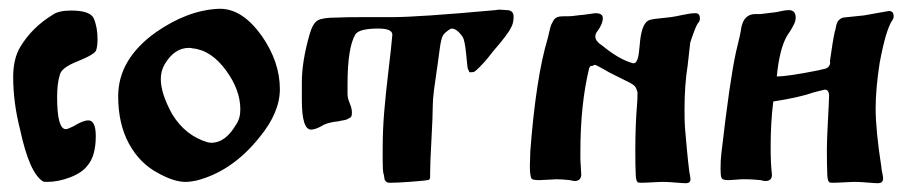

<svg xmlns="http://www.w3.org/2000/svg" viewBox="-20 -414 2091 437"><path d="M181 -140Q198 -140 198 -104Q198 -59 179 -37Q167 -21 140 -10.5Q113 0 87 0Q81 0 78 -1Q47 -20 26 -118Q10 -180 10 -239Q10 -280 26 -307Q53 -352 101 -381Q114 -390 142 -390Q184 -390 193 -373Q202 -353 202 -324Q202 -310 199 -300Q197 -291 158 -275Q119 -260 116 -243Q110 -224 110 -193Q110 -120 130 -120Q134 -120 148 -127Q169 -140 181 -140Z M249 -195Q249 -279 334 -340Q407 -391 478 -394Q478 -394 481 -394Q532 -394 576 -332Q617 -273 617 -211Q617 -158 571 -102Q509 -24 427 -3Q413 0 402 0Q376 0 340 -20Q298 -42 273.5 -87Q249 -132 249 -195ZM418 -304Q415 -305 410 -305Q377 -305 355 -268Q346 -253 346 -234Q346 -201 372 -154Q402 -105 453 -90Q455 -90 457 -89.5Q459 -89 461 -89Q493 -89 517 -130Q527 -144 527 -165Q527 -209 495 -253Q461 -300 418 -304Z M688 -119Q667 -119 667 -187Q667 -187 667 -195Q667 -195 667 -226Q667 -275 685 -337Q692 -361 703 -367.5Q714 -374 746 -374Q763 -375 805 -375H872Q932 -375 1108 -391Q1112 -392 1118 -392Q1121 -392 1126 -391.5Q1131 -391 1133 -391Q1149 -391 1149 -376Q1149 -361 1143 -351Q1136 -336 1103 -298Q1088 -278 1076 -266Q1063 -252 1058 -250Q1048 -249 1048 -250Q1048 -252 1045 -257Q1044 -258 1041 -291Q1038 -322 1033 -330Q1020 -349 1008 -349Q1007 -349 1005 -348Q992 -340 988 -333Q984 -326 981 -304Q979 -287 968 -211Q965 -187 965 -174Q965 -150 962 -96.5Q959 -43 959 -21Q959 -19 959 -16Q959 -13 959 -11.5Q959 -10 958.5 -8Q958 -6 956.5 -5Q955 -4 952 -4Q950 -3 911 0Q883 2 866 2Q862 2 859.5 0Q857 -2 856 -4Q855 -6 854.5 -11Q854 -16 853 -18Q851 -25 851 -48V-76Q851 -118 854.5 -160Q858 -202 864.5 -256Q871 -310 873 -335Q873 -349 841 -349Q798 -349 789 -336Q771 -306 771 -222V-200Q771 -191 776 -179Q781 -167 781 -158Q781 -153 780 -150Q779 -147 775 -145Q771 -143 769 -142Q767 -141 760.5 -140Q754 -139 751 -138Q730 -136 717 -130Q699 -119 688 -119Z M1263 -377H1274Q1280 -377 1291 -378.5Q1302 -380 1306 -380Q1334 -384 1335 -384Q1352 -384 1352 -373Q1352 -359 1339 -342Q1335 -337 1335 -331Q1335 -320 1351 -310Q1390 -278 1421 -270H1422Q1426 -270 1428.5 -274Q1431 -278 1432.5 -284.5Q1434 -291 1434.5 -297.5Q1435 -304 1436 -311.5Q1437 -319 1437 -322Q1442 -365 1460 -369Q1468 -371 1484 -372.5Q1500 -374 1507 -375Q1515 -376 1533.5 -380Q1552 -384 1563 -384Q1573 -384 1573 -372Q1573 -366 1570 -363Q1566 -359 1559.5 -341.5Q1553 -324 1551 -317Q1551 -316 1545 -264Q1538 -221 1538 -164Q1538 -137 1539 -124Q1547 -28 1551 -11Q1554 3 1541 3Q1535 3 1517.5 1.5Q1500 0 1491 0Q1480 0 1464 1Q1448 2 1439 2Q1435 2 1433 1.5Q1431 1 1430 -1Q1429 -3 1428.5 -4.5Q1428 -6 1427.5 -9.5Q1427 -13 1427 -15Q1426 -35 1426 -71Q1426 -129 1430 -177Q1431 -188 1431 -204Q1430 -208 1428.5 -211.5Q1427 -215 1425.5 -217Q1424 -219 1420.5 -221.5Q1417 -224 1415 -225Q1413 -226 1408 -228.5Q1403 -231 1401 -232L1367 -249L1353 -257Q1351 -258 1346.5 -260.5Q1342 -263 1338 -265Q1334 -267 1332 -266Q1330 -264 1327.5 -264Q1325 -264 1324 -263.5Q1323 -263 1321 -259Q1301 -177 1301 -69V-51L1303 -16Q1302 -2 1288 -2Q1285 -2 1277 -4Q1259 -6 1246 -6Q1243 -6 1228.5 -5Q1214 -4 1207 -4Q1190 -4 1189 -9Q1186 -16 1186 -37Q1186 -41 1186.5 -52Q1187 -63 1187 -70Q1200 -239 1227 -328Q1228 -332 1230.5 -343Q1233 -354 1234.5 -357.5Q1236 -361 1239.5 -367Q1243 -373 1248.5 -375Q1254 -377 1263 -377Z M1862 -75Q1862 -95 1864.5 -141Q1867 -187 1867 -196Q1867 -210 1857 -210L1833 -204Q1799 -192 1740 -183Q1734 -135 1734 -80Q1734 -42 1737 -16Q1737 -2 1722 -2Q1719 -2 1711 -4Q1691 -6 1679 -6Q1679 -6 1668 -6Q1665 -6 1654 -5Q1643 -4 1638 -4Q1623 -4 1622 -10Q1620 -14 1620 -30Q1620 -51 1622 -66Q1641 -231 1655 -295Q1666 -339 1667 -350Q1673 -382 1699 -382H1711Q1712 -382 1744 -386Q1746 -386 1757 -388.5Q1768 -391 1775 -391Q1791 -391 1791 -374Q1791 -367 1787.5 -359.5Q1784 -352 1778 -342.5Q1772 -333 1771 -332Q1754 -302 1748 -240Q1773 -240 1843 -254Q1846 -255 1851 -256Q1856 -257 1858 -257.5Q1860 -258 1862.5 -259.5Q1865 -261 1866.5 -263Q1868 -265 1869 -268Q1870 -272 1869 -275Q1875 -319 1880 -342Q1881 -344 1882 -349.5Q1883 -355 1883.5 -357Q1884 -359 1885.5 -362.5Q1887 -366 1888.5 -367.5Q1890 -369 1892.5 -371Q1895 -373 1899 -374Q1900 -374 1947 -379Q2002 -389 2003 -389Q2014 -389 2014 -377Q2014 -372 2011 -368Q1996 -346 1982 -270Q1973 -212 1973 -167Q1973 -118 1986 -34Q1986 -30 1988 -21Q1990 -12 1990 -8Q1990 3 1978 3Q1972 3 1954.5 1.5Q1937 0 1928 0Q1918 0 1901 1Q1884 2 1875 2Q1871 2 1869 1.5Q1867 1 1866 -1Q1865 -3 1864.5 -4.5Q1864 -6 1863.5 -9.5Q1863 -13 1863 -15Q1862 -37 1862 -75Z"/></svg>

Font: Fedorovsk Unicode
Style: Medium
Weight: 500
Designer: Aleksandr Andreev and Nikita Simmons
Version: Version 3.2